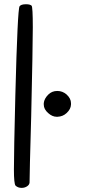

<svg xmlns="http://www.w3.org/2000/svg" viewBox="-20 -910 408 923"><path d="M190.4 -414.1Q192.4 -435.5 211.9 -455.1Q229.5 -472.7 254.9 -472.7H255.9Q280.3 -472.7 299.8 -456.1Q321.3 -436.5 321.3 -414.1V-407.2Q320.3 -384.8 299.8 -366.2Q282.2 -349.6 255.9 -348.6Q254.9 -348.6 252.9 -348.6Q231.4 -348.6 211.9 -366.2Q190.4 -384.8 190.4 -407.2ZM74.2 -879.9Q81.1 -889.6 105.5 -889.6Q124 -889.6 131.8 -882.8Q137.7 -877 137.7 -778.3Q137.7 -687.5 129.9 -348.6Q122.1 -74.2 122.1 -32.2Q121.1 -21.5 109.9 -14.2Q98.6 -6.8 84 -6.8Q66.4 -6.8 54.7 -17.6Q46.9 -27.3 46.9 -94.7Q46.9 -179.7 53.7 -450.2Q64.5 -869.1 74.2 -879.9Z"/></svg>

Font: sage sans
Style: Regular
Weight: 400
Version: Version 001.032